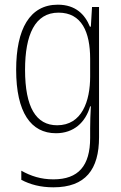

<svg xmlns="http://www.w3.org/2000/svg" viewBox="-20 -559 518 820"><path d="M227 -539C107 -539 49 -435 49 -261C49 -79 112 10 219 10C295 10 345 -36 365 -105H368C366 -67 365 -41 365 -10V30C365 149 315 207 208 207C155 207 112 193 71 170V209C109 229 153 241 208 241C345 241 403 165 403 27V-529H373L368 -445H364C343 -497 303 -539 227 -539ZM230 -505C329 -505 365 -422 365 -308V-232C365 -127 330 -24 224 -24C134 -24 87 -101 87 -261C87 -410 129 -505 230 -505Z"/></svg>

Font: Noto Sans Gurmukhi UI Condensed ExtraLight
Style: Regular
Weight: 200
Width: 3
Designer: Jelle Bosma - Monotype Design Team
Foundry: Monotype Imaging Inc.
Version: Version 2.004